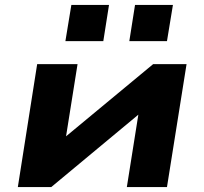

<svg xmlns="http://www.w3.org/2000/svg" viewBox="-20 -755 824 775"><path d="M52 0 130 -496H293L239 -157H189L598 -496H733L654 0H492L546 -340H596L187 0ZM502 -589 525 -735H678L654 -589ZM244 -589 268 -735H420L397 -589Z"/></svg>

Font: Nunito Sans 10pt Expanded ExtraBold
Style: Italic
Weight: 800
Width: 7
Italic angle: -9°
Designer: Vernon Adams
Foundry: Vernon Adams
Version: Version 3.101;gftools[0.9.27]